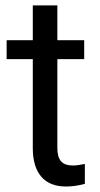

<svg xmlns="http://www.w3.org/2000/svg" viewBox="-20 -676 367 706"><path d="M190.9 -656.2V-528.3H289.6V-458.5H190.9V-130.9Q190.9 -99.1 204.1 -83.3Q217.3 -67.4 249 -67.4Q264.6 -67.4 292 -73.2V0Q256.3 9.8 222.7 9.8Q162.1 9.8 131.3 -26.9Q100.6 -63.5 100.6 -130.9V-458.5H4.4V-528.3H100.6V-656.2Z"/></svg>

Font: Roboto-ThirdPerson-AD3FC
Style: ThirdPerson-AD3FC
Weight: 400
Designer: Google
Version: Version 2.137; 2017